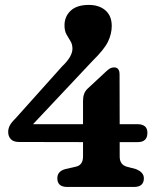

<svg xmlns="http://www.w3.org/2000/svg" viewBox="-20 -742 634 762"><path d="M309.5 -342Q309.5 -372.5 326.5 -389L398.5 -456Q410 -467 417.2 -470.8Q424.5 -474.5 433 -474.5Q454.5 -474.5 454.5 -446.5L455 -249H527.5Q544.5 -249 554.8 -240.8Q565 -232.5 565 -215Q565 -178 527 -178H455V-121Q455 -88.5 483 -80.5L519 -71Q551 -58.5 551 -34.5Q551 0 511.5 0H247Q207.5 0 207.5 -34.5Q207.5 -62.5 239.5 -71L281 -80.5Q309.5 -86.5 309.5 -121V-178L55 -178.5Q34 -178.5 23.2 -189.5Q12.5 -200.5 12.5 -218.5Q12.5 -231.5 18.8 -243.8Q25 -256 41.5 -272L226.5 -478.5Q267.5 -517.5 267.5 -548.5Q267.5 -566.5 259.5 -579Q251.5 -591.5 243.8 -605.5Q236 -619.5 236 -641.5Q236 -676.5 260.5 -699.5Q285 -722.5 332.5 -722.5Q373.5 -722.5 398.5 -700.8Q423.5 -679 423.5 -639Q423.5 -608 408.8 -577Q394 -546 347 -500L111 -249H309.5Z"/></svg>

Font: Fraunces 72pt S100 SemiBold
Style: Regular
Weight: 600
Version: Version 1.000; ttfautohint (v1.8.3)